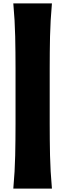

<svg xmlns="http://www.w3.org/2000/svg" viewBox="-20 -930 387 1141"><path d="M59.1 190.9Q68.4 87.4 70.3 -6.1Q72.3 -99.6 72.3 -194.3V-524.9Q72.3 -619.6 70.3 -712.9Q68.4 -806.2 59.1 -909.7H288.6Q279.3 -806.2 277.3 -712.9Q275.4 -619.6 275.4 -524.9V-194.3Q275.4 -99.6 277.3 -6.1Q279.3 87.4 288.6 190.9Z"/></svg>

Font: Pinar Black
Style: Regular
Weight: 900
Designer: Amin Abedi
Version: Version 3.000